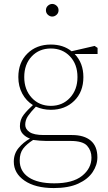

<svg xmlns="http://www.w3.org/2000/svg" viewBox="-20 -709 550 974"><path d="M238 -172Q297 -172 335 -213Q373 -254 373 -318Q373 -383 335 -423Q297 -463 238 -463Q179 -463 141 -423Q103 -383 103 -318Q103 -254 141 -213Q179 -172 238 -172ZM238 -152Q197 -152 162 -168Q136 -141 122 -120.5Q108 -100 108 -76Q108 -54 130 -39Q152 -24 202 -24H345Q407 -24 440.5 4.5Q474 33 474 89Q474 128 450 164Q426 200 377 222.5Q328 245 253 245Q159 245 104.5 207.5Q50 170 50 111Q50 71 74 42Q98 13 132 -6Q110 -14 95.5 -30Q81 -46 81 -69Q81 -102 100 -126.5Q119 -151 147 -176Q113 -197 93 -234Q73 -271 73 -318Q73 -392 119 -437.5Q165 -483 238 -483Q301 -483 343 -449L460 -476L475 -466V-435H359Q403 -389 403 -318Q403 -243 356.5 -197.5Q310 -152 238 -152ZM80 105Q80 160 125.5 190.5Q171 221 255 221Q349 221 396.5 183Q444 145 444 90Q444 55 422 30.5Q400 6 338 6H214Q198 6 181.5 4.5Q165 3 148 1Q115 22 97.5 45Q80 68 80 105ZM245 -625Q233 -625 223 -634Q213 -643 213 -657Q213 -671 223 -680Q233 -689 245 -689Q257 -689 267 -680Q277 -671 277 -657Q277 -643 267 -634Q257 -625 245 -625Z"/></svg>

Font: Source Serif Pro ExtraLight
Style: Regular
Weight: 200
Designer: Frank Grießhammer
Foundry: Adobe Systems Incorporated
Version: Version 3.001;hotconv 1.0.111;makeotfexe 2.5.65597